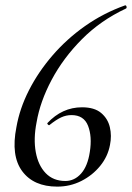

<svg xmlns="http://www.w3.org/2000/svg" viewBox="-20 -681 491 714"><path d="M193 13Q105 13 62.5 -44.5Q20 -102 41 -208Q53 -277 87.5 -345Q122 -413 175 -474.5Q228 -536 296 -584Q364 -632 445 -661Q449 -662 450.5 -656.5Q452 -651 448 -649Q354 -605 284.5 -535Q215 -465 172 -384Q129 -303 116 -226Q104 -165 113 -115.5Q122 -66 150 -37Q178 -8 223 -8Q257 -8 281.5 -35.5Q306 -63 314 -116Q323 -173 307.5 -213Q292 -253 246 -253Q226 -253 207.5 -244.5Q189 -236 164 -216Q162 -214 158.5 -217.5Q155 -221 156 -223Q211 -282 285 -282Q331 -282 356 -261Q381 -240 388.5 -208Q396 -176 389 -142Q381 -99 352.5 -64Q324 -29 282.5 -8Q241 13 193 13Z"/></svg>

Font: Cormorant Garamond Light Medium
Style: Italic
Weight: 500
Italic angle: -10°
Version: Version 4.001